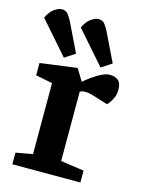

<svg xmlns="http://www.w3.org/2000/svg" viewBox="-126 -808 653 875"><g transform="rotate(15 200.5 -370.5)"><path d="M20 -55 99 -69V-404L20 -420V-478L194 -501L228 -445Q228 -445 239.5 -454.5Q251 -464 269.5 -477Q288 -490 308 -499.5Q328 -509 344 -509Q370 -509 384.5 -496.5Q399 -484 399 -452Q399 -431 391 -413.5Q383 -396 374.5 -386Q366 -376 366 -376L292 -399Q284 -401 275.5 -403Q267 -405 256 -405Q248 -405 241.5 -403Q235 -401 231 -400V-72L341 -56V0H20ZM278 -696Q270 -712 259.5 -726.5Q249 -741 229 -741Q213 -741 193 -726.5Q173 -712 160 -683L294 -530L343 -562ZM105 -696Q97 -712 86.5 -726.5Q76 -741 56 -741Q40 -741 20 -726.5Q0 -712 -13 -683L121 -530L170 -562Z"/></g></svg>

Font: Faustina VF Beta
Style: Regular
Weight: 400
Designer: Alfonso Garcia
Foundry: Omnibus-Type
Version: Version 1.006